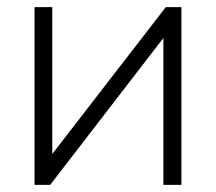

<svg xmlns="http://www.w3.org/2000/svg" viewBox="-20 -520 607 540"><path d="M446.3 -500Q457 -500 490.2 -500Q490.2 -375 490.2 0Q477.5 0 439.5 0Q439.5 -103.5 439.5 -413.1Q359.4 -309.6 121.1 0Q110.4 0 77.1 0Q77.1 -125 77.1 -500Q89.8 -500 127 -500Q127 -396.5 127 -86.9Q207 -190.4 446.3 -500Z"/></svg>

Font: LeFont
Style: ExtraLight
Weight: 200
Designer: Leryon MEDIA
Version: Version 1.0